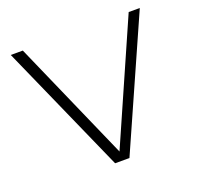

<svg xmlns="http://www.w3.org/2000/svg" viewBox="-101 -648 776 755"><g transform="rotate(-20 287.5 -270.0)"><path d="M257.5 0 17.5 -540.5H68L289.5 -37.5L511 -540.5H557.5L317.5 0Z"/></g></svg>

Font: Encode Sans Exp XLt
Style: Regular
Weight: 200
Width: 7
Designer: Multiple Designers
Foundry: Impallari Type
Version: Version 3.002; ttfautohint (v1.8.3) -l 8 -r 50 -G 200 -x 14 